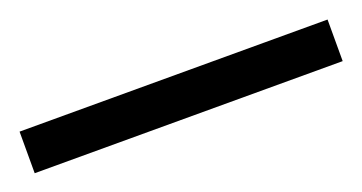

<svg xmlns="http://www.w3.org/2000/svg" viewBox="-28 -918 482 256"><g transform="rotate(-20 213.5 -789.5)"><path d="M-5 -760H432V-819H-5Z"/></g></svg>

Font: Noto Serif Myanmar SemiCondensed
Style: Bold
Weight: 700
Width: 4
Designer: Ben Mitchell and the Monotype Design Team
Foundry: Monotype Imaging Inc.
Version: Version 2.106